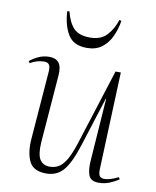

<svg xmlns="http://www.w3.org/2000/svg" viewBox="-85 -813 724 893"><g transform="rotate(10 277.0 -367.0)"><path d="M24 -487Q41 -501 64.5 -512Q88 -523 116 -523Q146 -523 160.5 -505Q175 -487 172 -446L147 -126Q143 -68 158 -44Q173 -20 205 -20Q226 -20 244.5 -29.5Q263 -39 280.5 -67Q298 -95 316 -151L430 -509H455L437 -51Q436 -27 442.5 -17.5Q449 -8 465 -8Q477 -8 493 -12.5Q509 -17 531 -28L536 -18Q516 -5 492.5 4.5Q469 14 442 14Q405 14 395 -11Q385 -36 388 -79L409 -376H407L333 -143Q305 -56 274.5 -21Q244 14 194 14Q133 14 113.5 -27Q94 -68 99 -132L124 -453Q126 -476 119.5 -486.5Q113 -497 96 -497Q62 -497 30 -478ZM279 -594Q216 -594 190 -636.5Q164 -679 160 -746L170 -748Q184 -694 209 -669Q234 -644 285 -644Q337 -644 365 -675Q393 -706 406 -748L416 -746Q410 -707 394 -672Q378 -637 350 -615.5Q322 -594 279 -594Z"/></g></svg>

Font: Literata 72pt ExtraLight
Style: Italic
Weight: 200
Italic angle: -2°
Designer: Latin by Veronika Burian and Jose Scaglione. Greek by Irene Vlachou. Cyrillic by Vera Evstafieva
Foundry: TypeTogether
Version: Version 3.002